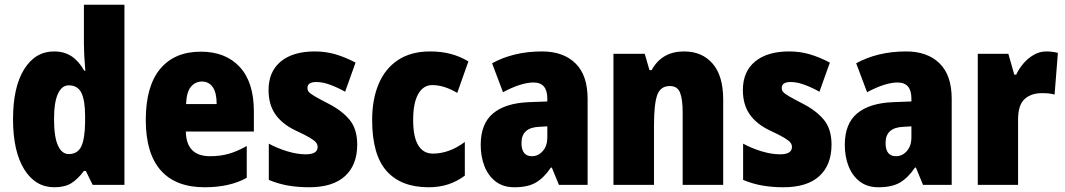

<svg xmlns="http://www.w3.org/2000/svg" viewBox="-20 -780 4492 810"><path d="M209 10Q129 10 82 -66Q35 -142 35 -277Q35 -413 82 -488Q129 -563 208 -563Q251 -563 282 -542.5Q313 -522 335 -482H340Q337 -515 335.5 -544.5Q334 -574 334 -595V-760H505V0H371L342 -59H334Q309 -25 281.5 -7.5Q254 10 209 10ZM270 -130Q307 -130 322.5 -161.5Q338 -193 339 -263V-290Q339 -356 323.5 -388Q308 -420 270 -420Q241 -420 224.5 -384.5Q208 -349 208 -278Q208 -202 224.5 -166Q241 -130 270 -130Z M827 -562Q932 -562 991.5 -497.5Q1051 -433 1051 -310V-225H764Q766 -121 866 -121Q909 -121 944.5 -131Q980 -141 1021 -164V-30Q950 10 843 10Q721 10 658 -61.5Q595 -133 595 -274Q595 -416 655.5 -489Q716 -562 827 -562ZM832 -436Q804 -436 785.5 -414Q767 -392 765 -341H894Q894 -389 877.5 -412.5Q861 -436 832 -436Z M1487 -170Q1487 -84 1435.5 -37Q1384 10 1284 10Q1238 10 1196.5 3Q1155 -4 1114 -21V-174Q1151 -154 1192.5 -141.5Q1234 -129 1270 -129Q1320 -129 1320 -160Q1320 -170 1313.5 -178.5Q1307 -187 1287 -199Q1267 -211 1226 -230Q1170 -257 1141.5 -298Q1113 -339 1113 -400Q1113 -478 1164.5 -520.5Q1216 -563 1308 -563Q1354 -563 1395 -551Q1436 -539 1480 -516L1436 -393Q1406 -410 1374 -422Q1342 -434 1315 -434Q1277 -434 1277 -409Q1277 -399 1283 -392Q1289 -385 1307.5 -374Q1326 -363 1365 -343Q1422 -314 1454.5 -275Q1487 -236 1487 -170Z M1788 10Q1672 10 1611 -58.5Q1550 -127 1550 -274Q1550 -361 1577.5 -426Q1605 -491 1659.5 -527Q1714 -563 1795 -563Q1842 -563 1881.5 -552.5Q1921 -542 1956 -521L1909 -388Q1882 -404 1856 -412.5Q1830 -421 1803 -421Q1766 -421 1744.5 -383.5Q1723 -346 1723 -274Q1723 -202 1744.5 -167Q1766 -132 1806 -132Q1875 -132 1941 -181V-39Q1909 -15 1871.5 -2.5Q1834 10 1788 10Z M2267 -563Q2356 -563 2407.5 -513Q2459 -463 2459 -363V0H2338L2308 -73H2304Q2275 -30 2241 -10Q2207 10 2150 10Q2103 10 2071.5 -14Q2040 -38 2024 -78.5Q2008 -119 2008 -169Q2008 -258 2060 -301.5Q2112 -345 2211 -349L2289 -352V-364Q2289 -432 2231 -432Q2179 -432 2102 -391L2056 -513Q2099 -537 2152 -550Q2205 -563 2267 -563ZM2255 -245Q2180 -242 2180 -177Q2180 -121 2224 -121Q2251 -121 2270 -143Q2289 -165 2289 -200V-247Z M2866 -563Q2942 -563 2986.5 -511.5Q3031 -460 3031 -360V0H2860V-306Q2860 -361 2849 -389Q2838 -417 2806 -417Q2766 -417 2752.5 -378.5Q2739 -340 2739 -250V0H2568V-553H2700L2720 -484H2729Q2772 -563 2866 -563Z M3488 -170Q3488 -84 3436.5 -37Q3385 10 3285 10Q3239 10 3197.5 3Q3156 -4 3115 -21V-174Q3152 -154 3193.5 -141.5Q3235 -129 3271 -129Q3321 -129 3321 -160Q3321 -170 3314.5 -178.5Q3308 -187 3288 -199Q3268 -211 3227 -230Q3171 -257 3142.5 -298Q3114 -339 3114 -400Q3114 -478 3165.5 -520.5Q3217 -563 3309 -563Q3355 -563 3396 -551Q3437 -539 3481 -516L3437 -393Q3407 -410 3375 -422Q3343 -434 3316 -434Q3278 -434 3278 -409Q3278 -399 3284 -392Q3290 -385 3308.5 -374Q3327 -363 3366 -343Q3423 -314 3455.5 -275Q3488 -236 3488 -170Z M3803 -563Q3892 -563 3943.5 -513Q3995 -463 3995 -363V0H3874L3844 -73H3840Q3811 -30 3777 -10Q3743 10 3686 10Q3639 10 3607.5 -14Q3576 -38 3560 -78.5Q3544 -119 3544 -169Q3544 -258 3596 -301.5Q3648 -345 3747 -349L3825 -352V-364Q3825 -432 3767 -432Q3715 -432 3638 -391L3592 -513Q3635 -537 3688 -550Q3741 -563 3803 -563ZM3791 -245Q3716 -242 3716 -177Q3716 -121 3760 -121Q3787 -121 3806 -143Q3825 -165 3825 -200V-247Z M4394 -563Q4418 -563 4443 -557L4429 -381Q4419 -384 4406.5 -385.5Q4394 -387 4375 -387Q4330 -387 4302.5 -362Q4275 -337 4275 -276V0H4105V-553H4234L4259 -465H4267Q4278 -489 4297 -511.5Q4316 -534 4341 -548.5Q4366 -563 4394 -563Z"/></svg>

Font: Noto Sans Gurmukhi UI Condensed Black
Style: Regular
Weight: 900
Width: 3
Designer: Jelle Bosma - Monotype Design Team
Foundry: Monotype Imaging Inc.
Version: Version 2.004; ttfautohint (v1.8.4.7-5d5b)